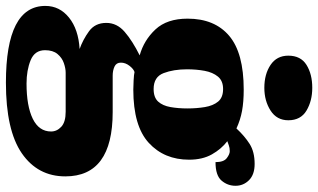

<svg xmlns="http://www.w3.org/2000/svg" viewBox="-242 -588 1050 633"><g transform="rotate(90 282.5 -272.0)"><path d="M239 233Q-14 233 -14 103Q-14 56 24.5 25Q63 -6 128 -10Q97 -21 69.5 -41Q42 -61 42 -98Q42 -133 71.5 -158.5Q101 -184 149 -208Q99 -222 63.5 -260Q28 -298 28 -366Q28 -455 84.5 -503Q141 -551 262 -551Q302 -551 332 -545.5Q362 -540 390 -527Q415 -554 441 -570.5Q467 -587 507 -587Q542 -587 560.5 -568.5Q579 -550 579 -524Q579 -498 562 -478Q545 -458 501 -458Q501 -485 488 -495Q475 -505 465 -505Q454 -505 446 -502Q438 -499 432 -497Q458 -477 475.5 -446Q493 -415 493 -371Q493 -289 437.5 -238Q382 -187 262 -187Q252 -187 232 -188Q212 -189 204 -191Q194 -188 183.5 -174.5Q173 -161 173 -146Q173 -131 186 -125Q199 -119 216 -119H336Q548 -119 548 37Q548 128 472 180.5Q396 233 239 233ZM260 -254Q288 -254 301.5 -269Q315 -284 319.5 -309.5Q324 -335 324 -365Q324 -396 319.5 -423Q315 -450 301.5 -466.5Q288 -483 260 -483Q233 -483 219 -466Q205 -449 200 -422Q195 -395 195 -364Q195 -320 207.5 -287Q220 -254 260 -254ZM242 165Q316 165 358 144.5Q400 124 400 84Q400 65 384.5 50.5Q369 36 335 36H206Q192 36 174.5 42Q157 48 144.5 63Q132 78 132 104Q132 138 165 151.5Q198 165 242 165ZM256 -619Q211 -619 180.5 -639.5Q150 -660 150 -698Q150 -739 180.5 -758Q211 -777 256 -777Q299 -777 331 -758Q363 -739 363 -698Q363 -660 331 -639.5Q299 -619 256 -619Z"/></g></svg>

Font: Noto Serif Black
Style: Regular
Weight: 900
Designer: Monotype Design Team
Foundry: Monotype Imaging Inc.
Version: Version 2.014; ttfautohint (v1.8.4.7-5d5b)